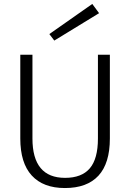

<svg xmlns="http://www.w3.org/2000/svg" viewBox="-20 -930 654 965"><path d="M228 -758.8 443.8 -910.2 478 -863.8 252.9 -726.1ZM472.2 -233.9V-654.8H532.2V-233.9Q532.2 -109.4 474.9 -47.1Q417.5 15.1 306.2 15.1Q197.3 15.1 139.6 -47.9Q82 -110.8 82 -233.9V-654.8H143.1V-233.9Q143.1 -36.1 307.1 -36.1Q390.6 -36.1 431.4 -84Q472.2 -131.8 472.2 -233.9Z"/></svg>

Font: IntelOne Mono Light
Style: Regular
Weight: 300
Designer: Fred Shallcrass
Foundry: Frere-Jones Type LLC
Version: Version 1.200;hotconv 1.1.0;makeotfexe 2.6.0;FJTRelease1.2